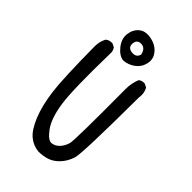

<svg xmlns="http://www.w3.org/2000/svg" viewBox="-249 -909 998 998"><g transform="rotate(45 250.0 -410.0)"><path d="M242.2 5.9Q201.2 2 169.9 -24.4Q138.7 -50.8 113.3 -112.8Q87.9 -174.8 76.2 -262.7Q64.5 -350.6 62.5 -587.9Q62.5 -623 78.1 -652.3Q93.8 -666 117.2 -664.1L136.7 -654.3Q148.4 -638.7 146.5 -617.2Q140.6 -348.6 154.3 -255.9Q168 -163.1 202.1 -116.7Q236.3 -70.3 260.3 -73.2Q284.2 -76.2 301.8 -95.2Q319.3 -114.3 327.1 -141.6Q335 -168.9 333 -543.9Q333 -587.9 348.6 -625Q362.3 -636.7 383.8 -634.8L403.3 -625Q418.9 -597.7 413.1 -561.5Q411.1 -147.5 398.4 -107.9Q385.7 -68.4 360.4 -41Q335 -13.7 305.7 -3.9Q276.4 5.9 242.2 5.9ZM218.8 -640.6Q187.5 -644.5 160.2 -678.7Q132.8 -712.9 136.7 -750Q140.6 -787.1 166 -809.6Q191.4 -832 234.9 -824.2Q278.3 -816.4 302.7 -787.1Q327.1 -757.8 319.3 -721.7Q311.5 -685.5 282.7 -664.1Q253.9 -642.6 218.8 -640.6ZM263.7 -728.5Q255.9 -766.6 225.1 -768.1Q194.3 -769.5 191.4 -737.8Q188.5 -706.1 222.2 -702.1Q255.9 -698.2 263.7 -728.5Z"/></g></svg>

Font: JasonHandwriting1
Style: Regular
Weight: 400
Version: Version 1.48.20